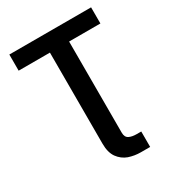

<svg xmlns="http://www.w3.org/2000/svg" viewBox="-217 -860 1095 1196"><g transform="rotate(-30 330.0 -261.5)"><path d="M624 -730V-614H399V42Q399 75 422 86Q443 96 475 96H508V207H441Q397 207 355 193Q314 178 287 141Q261 104 261 42V-614H36V-730Z"/></g></svg>

Font: Sinter Bold
Style: Regular
Weight: 700
Foundry: Adobe & rsms
Version: Version 1.000